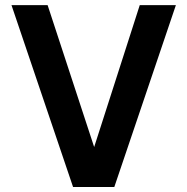

<svg xmlns="http://www.w3.org/2000/svg" viewBox="-20 -743 745 763"><path d="M354.2 -158.7 169.2 -722.7H25.6L270.3 0H434.3L679 -722.7H535.4Z"/></svg>

Font: Giphurs
Style: Regular
Weight: 400
Version: Version 2.010